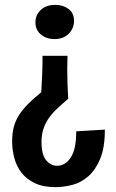

<svg xmlns="http://www.w3.org/2000/svg" viewBox="-20 -541 478 791"><path d="M285 -455Q285 -425 263.5 -402.5Q242 -380 204 -380Q172 -380 149 -398.5Q126 -417 126 -449Q126 -480 148.5 -500.5Q171 -521 208 -521Q240 -521 262.5 -504Q285 -487 285 -455ZM150 -161Q151 -178 152 -198.5Q153 -219 154 -239Q155 -259 155 -278Q155 -297 155 -311H258Q258 -294 257.5 -280Q257 -266 257 -254Q257 -231 258 -198Q259 -165 261 -134Q234 -111 213 -91Q192 -71 178.5 -50.5Q165 -30 158 -7Q151 16 151 44Q151 96 170 119Q189 142 215 142Q249 142 271.5 108Q294 74 294 0L412 -7Q412 68 392.5 114Q373 160 343 186Q313 212 277 221Q241 230 209 230Q158 230 123.5 213.5Q89 197 68.5 170.5Q48 144 39 110Q30 76 30 41Q30 8 37 -18.5Q44 -45 59 -68Q74 -91 96.5 -113.5Q119 -136 150 -161Z"/></svg>

Font: Cantora One
Style: Regular
Weight: 400
Designer: Pablo Impallari, Rodrigo Fuenzalida
Foundry: Pablo Impallari
Version: Version 1.002; ttfautohint (v0.8) -G 200 -r 50